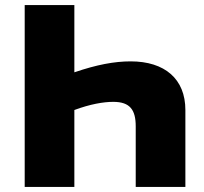

<svg xmlns="http://www.w3.org/2000/svg" viewBox="-20 -734 800 754"><path d="M77 -714V0H272V-302C334 -325 386 -334 425 -334C491 -334 513 -302 513 -238V0H708V-302C708 -424 627 -493 493 -493C429 -493 360 -480 272 -450V-714Z"/></svg>

Font: Noto Sans UI Black
Style: Regular
Weight: 900
Designer: Monotype Design Team
Foundry: Monotype Imaging Inc.
Version: Version 1.901